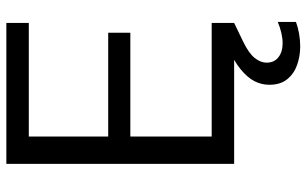

<svg xmlns="http://www.w3.org/2000/svg" viewBox="-196 -544 943 590"><g transform="rotate(-90 275.0 -248.5)"><path d="M67 0V-700H500V-631H151V-387H470V-319H151V-69H500V0ZM428 203Q398 203 371 193.5Q344 184 327 163Q310 142 310 108Q310 84 321 62.5Q332 41 357.5 20Q383 -1 426 -20L479 -43L500 0L442 28Q407 45 392.5 63Q378 81 378 100Q378 123 394.5 136Q411 149 438 149Q452 149 469.5 145Q487 141 503 134V190Q487 196 467.5 199.5Q448 203 428 203Z"/></g></svg>

Font: DM Sans 28pt
Style: Regular
Weight: 400
Version: Version 4.004;gftools[0.9.30]